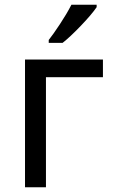

<svg xmlns="http://www.w3.org/2000/svg" viewBox="-20 -786 473 806"><path d="M412.1 -461.9H172.9V0H85V-536.1H412.1ZM184.6 -618.2Q203.1 -641.6 231.7 -684.8Q260.3 -728 279.8 -766.1H385.7V-755.9Q364.3 -724.6 318.8 -677.2Q273.4 -629.9 242.7 -606H184.6Z"/></svg>

Font: Noto Sans Southeast Asian
Style: Regular
Weight: 400
Designer: Monotype Design Team
Foundry: Monotype Imaging Inc.
Version: Version 1.06 uh; ttfautohint (v1.4.1)